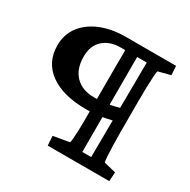

<svg xmlns="http://www.w3.org/2000/svg" viewBox="-134 -700 818 826"><g transform="rotate(30 275.5 -286.5)"><path d="M510.7 0H205.1L202.1 -46.9L281.2 -60.5Q283.2 -64.5 284.7 -80.1Q286.1 -95.7 287.1 -120.1Q288.1 -144.5 288.1 -172.9V-358.4Q288.1 -406.2 288.1 -439.9Q288.1 -473.6 288.6 -494.1Q289.1 -514.6 288.1 -522.5H265.6Q212.9 -522.5 180.2 -493.2Q147.5 -463.9 147.5 -409.2Q147.5 -347.7 181.2 -313.5Q214.8 -279.3 274.4 -279.3Q309.6 -279.3 341.8 -284.7Q374 -290 412.1 -301.8V-238.3Q385.7 -231.4 361.8 -226.6Q337.9 -221.7 315.4 -219.7Q293 -217.8 270.5 -217.8Q154.3 -217.8 89.8 -264.6Q25.4 -311.5 25.4 -394.5Q25.4 -449.2 55.7 -489.3Q85.9 -529.3 139.6 -551.3Q193.4 -573.2 262.7 -573.2H511.7L514.6 -528.3L454.1 -512.7Q452.1 -508.8 450.7 -487.3Q449.2 -465.8 448.2 -434.1Q447.3 -402.3 447.3 -364.3V-208Q447.3 -171.9 448.2 -140.1Q449.2 -108.4 450.7 -86.9Q452.1 -65.4 454.1 -59.6L513.7 -44.9ZM347.7 -522.5V-50.8H391.6L395.5 -522.5Z"/></g></svg>

Font: Crimson Pro SemiBold
Style: Regular
Weight: 600
Designer: Jacques Le Bailly
Foundry: Baron von Fonthausen
Version: Version 1.003